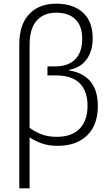

<svg xmlns="http://www.w3.org/2000/svg" viewBox="-20 -785 603 1044"><path d="M85 -545Q85 -651 138.5 -708Q192 -765 286 -765Q378 -765 431 -716.5Q484 -668 484 -577Q484 -507 450.5 -461.5Q417 -416 355 -405V-402Q430 -391 471 -343Q512 -295 512 -207Q512 -106 454 -49Q396 8 293 8Q246 8 209.5 -4.5Q173 -17 141 -38V239H85ZM288 -41Q371 -41 413.5 -85.5Q456 -130 456 -210Q456 -289 413.5 -332Q371 -375 284 -375H238V-424H280Q351 -424 389 -462.5Q427 -501 427 -574Q427 -644 390 -680Q353 -716 286 -716Q218 -716 179.5 -673Q141 -630 141 -542V-90Q171 -68 206.5 -54.5Q242 -41 288 -41Z"/></svg>

Font: Noto Sans Mono SemiCondensed Light
Style: Regular
Weight: 300
Width: 4
Designer: Monotype Design Team
Foundry: Monotype Imaging Inc.
Version: Version 2.014; ttfautohint (v1.8.4.7-5d5b)